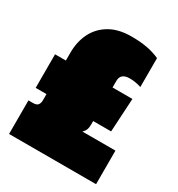

<svg xmlns="http://www.w3.org/2000/svg" viewBox="-159 -758 798 862"><g transform="rotate(30 240.5 -327.0)"><path d="M15 0V-174H38Q58 -174 64.5 -183.5Q71 -193 71 -206V-239H15V-413H71V-453Q71 -511 93.5 -556Q116 -601 161 -627.5Q206 -654 273 -654Q319 -654 354 -647.5Q389 -641 420 -627V-477Q391 -487 360 -487Q313 -487 313 -447V-413H416L406 -239H313V-222Q313 -205 309 -194.5Q305 -184 295 -174H466V0Z"/></g></svg>

Font: Boz Display
Style: Regular
Weight: 900
Version: Version 2.000; ttfautohint (v1.8.3)